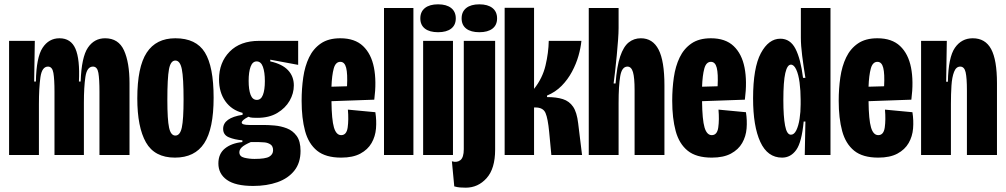

<svg xmlns="http://www.w3.org/2000/svg" viewBox="-20 -717 4651 888"><path d="M22 0V-299V-528H141L138 -340H146Q148 -452 177 -496Q206 -540 255 -540Q308 -540 329 -491.5Q350 -443 345 -340H353Q357 -453 386.5 -496.5Q416 -540 466 -540Q528 -540 553.5 -484Q579 -428 579 -332V0H440V-293Q440 -351 435 -380Q430 -409 410 -409Q382 -409 375 -361.5Q368 -314 368 -242V0H232V-293Q232 -350 227 -379.5Q222 -409 202 -409Q174 -409 167 -360Q160 -311 160 -235V0Z M789 12Q695 12 655 -58.5Q615 -129 615 -262Q615 -407 658.5 -473.5Q702 -540 791 -540Q887 -540 927.5 -474.5Q968 -409 968 -265Q968 -121 924.5 -54.5Q881 12 789 12ZM791 -90Q813 -90 821 -127.5Q829 -165 829 -257Q829 -357 821 -397Q813 -437 791 -437Q769 -437 761.5 -396.5Q754 -356 754 -255Q754 -163 762 -126.5Q770 -90 791 -90Z M1151 143Q1069 143 1029.5 115Q990 87 990 39Q990 -6 1020.5 -30.5Q1051 -55 1101 -60V-68Q1065 -71 1038.5 -82Q1012 -93 1012 -121Q1012 -172 1102 -186V-195Q1051 -208 1022 -249Q993 -290 993 -350Q993 -428 1042 -478Q1091 -528 1178 -528H1359V-417L1230 -441V-433Q1285 -421 1312 -392.5Q1339 -364 1339 -322Q1339 -285 1319.5 -251Q1300 -217 1262.5 -194.5Q1225 -172 1170 -172Q1162 -172 1149.5 -172.5Q1137 -173 1129 -177Q1098 -161 1098 -150Q1098 -139 1134 -139H1200Q1221 -139 1250 -136.5Q1279 -134 1306.5 -123.5Q1334 -113 1352 -88.5Q1370 -64 1370 -19Q1370 36 1341.5 72Q1313 108 1263.5 125.5Q1214 143 1151 143ZM1168 -255Q1187 -255 1196 -278Q1205 -301 1205 -342Q1205 -383 1196 -408Q1187 -433 1167 -433Q1148 -433 1139 -408.5Q1130 -384 1130 -343Q1130 -302 1139 -278.5Q1148 -255 1168 -255ZM1157 18Q1208 18 1225.5 7.5Q1243 -3 1243 -22Q1243 -41 1231 -49Q1219 -57 1203 -58.5Q1187 -60 1175 -60H1140Q1110 -47 1098.5 -36Q1087 -25 1087 -13Q1087 7 1110 12.5Q1133 18 1157 18Z M1558 12Q1486 12 1446.5 -20Q1407 -52 1391 -111Q1375 -170 1375 -251Q1375 -307 1382.5 -359Q1390 -411 1409.5 -451.5Q1429 -492 1464 -516Q1499 -540 1554 -540Q1621 -540 1659 -504Q1697 -468 1709.5 -404.5Q1722 -341 1711 -256L1513 -249Q1514 -163 1524.5 -127.5Q1535 -92 1558 -92Q1583 -92 1588 -127.5Q1593 -163 1589 -210L1716 -198Q1722 -160 1719 -123Q1716 -86 1698.5 -55.5Q1681 -25 1646.5 -6.5Q1612 12 1558 12ZM1554 -431Q1532 -431 1523.5 -400Q1515 -369 1513 -316L1585 -318Q1588 -376 1581 -403.5Q1574 -431 1554 -431Z M1756 0V-680H1892V0Z M1937 0V-528H2075V0ZM2006 -568Q1967 -568 1945.5 -584.5Q1924 -601 1924 -632Q1924 -663 1945.5 -680Q1967 -697 2006 -697Q2045 -697 2066.5 -680Q2088 -663 2088 -632Q2088 -601 2066.5 -584.5Q2045 -568 2006 -568Z M2134 151Q2120 151 2107.5 150Q2095 149 2081 145L2070 29Q2094 36 2109.5 23.5Q2125 11 2125 -27V-528H2270V-25Q2270 63 2230.5 107Q2191 151 2134 151ZM2197 -568Q2158 -568 2136.5 -584.5Q2115 -601 2115 -632Q2115 -663 2136.5 -680Q2158 -697 2197 -697Q2236 -697 2257.5 -680Q2279 -663 2279 -632Q2279 -601 2257.5 -584.5Q2236 -568 2197 -568Z M2314 0V-681H2450V-306Q2489 -355 2503 -414Q2517 -473 2518 -528H2669Q2666 -496 2655.5 -459Q2645 -422 2625.5 -385.5Q2606 -349 2577.5 -320Q2549 -291 2510 -275V-268Q2554 -268 2583.5 -258.5Q2613 -249 2630.5 -223.5Q2648 -198 2654 -147L2672 0H2530L2520 -106Q2514 -169 2503 -194.5Q2492 -220 2456 -220H2450V0Z M2703 0V-296V-680H2841V-588Q2841 -565 2838.5 -531.5Q2836 -498 2832.5 -460.5Q2829 -423 2825 -388.5Q2821 -354 2818 -331H2827Q2833 -411 2848.5 -456.5Q2864 -502 2888 -521Q2912 -540 2944 -540Q2999 -540 3026 -487.5Q3053 -435 3053 -322V0H2915V-300Q2915 -358 2907.5 -383.5Q2900 -409 2882 -409Q2856 -409 2848.5 -364.5Q2841 -320 2841 -241V0Z M3272 12Q3200 12 3160.5 -20Q3121 -52 3105 -111Q3089 -170 3089 -251Q3089 -307 3096.5 -359Q3104 -411 3123.5 -451.5Q3143 -492 3178 -516Q3213 -540 3268 -540Q3335 -540 3373 -504Q3411 -468 3423.5 -404.5Q3436 -341 3425 -256L3227 -249Q3228 -163 3238.5 -127.5Q3249 -92 3272 -92Q3297 -92 3302 -127.5Q3307 -163 3303 -210L3430 -198Q3436 -160 3433 -123Q3430 -86 3412.5 -55.5Q3395 -25 3360.5 -6.5Q3326 12 3272 12ZM3268 -431Q3246 -431 3237.5 -400Q3229 -369 3227 -316L3299 -318Q3302 -376 3295 -403.5Q3288 -431 3268 -431Z M3597 12Q3530 12 3496.5 -60.5Q3463 -133 3463 -262Q3463 -404 3499 -471Q3535 -538 3589 -538Q3635 -538 3659 -491.5Q3683 -445 3694 -357H3705Q3696 -412 3690 -459.5Q3684 -507 3684 -543V-680H3821V-249V0H3702L3705 -155H3697Q3688 -59 3662.5 -23.5Q3637 12 3597 12ZM3638 -94Q3653 -94 3663 -114.5Q3673 -135 3678 -167Q3683 -199 3683 -234V-255Q3683 -298 3678 -335.5Q3673 -373 3662.5 -395.5Q3652 -418 3638 -418Q3621 -418 3612 -379Q3603 -340 3603 -254Q3603 -178 3611 -136Q3619 -94 3638 -94Z M4042 12Q3970 12 3930.5 -20Q3891 -52 3875 -111Q3859 -170 3859 -251Q3859 -307 3866.5 -359Q3874 -411 3893.5 -451.5Q3913 -492 3948 -516Q3983 -540 4038 -540Q4105 -540 4143 -504Q4181 -468 4193.5 -404.5Q4206 -341 4195 -256L3997 -249Q3998 -163 4008.5 -127.5Q4019 -92 4042 -92Q4067 -92 4072 -127.5Q4077 -163 4073 -210L4200 -198Q4206 -160 4203 -123Q4200 -86 4182.5 -55.5Q4165 -25 4130.5 -6.5Q4096 12 4042 12ZM4038 -431Q4016 -431 4007.5 -400Q3999 -369 3997 -316L4069 -318Q4072 -376 4065 -403.5Q4058 -431 4038 -431Z M4240 0V-313V-528H4359L4356 -339H4364Q4366 -452 4396.5 -496Q4427 -540 4479 -540Q4537 -540 4564 -490Q4591 -440 4591 -332V0H4452V-298Q4452 -357 4446 -383Q4440 -409 4421 -409Q4402 -409 4392.5 -384.5Q4383 -360 4380.5 -321Q4378 -282 4378 -236V0Z"/></svg>

Font: Bricolage Grotesque 96pt Condensed Bricolage Grotesque 48pt Condensed Regular
Style: Bold
Weight: 700
Width: 3
Designer: Mathieu Triay
Foundry: Atelier Triay
Version: Version 1.001; ttfautohint (v1.8.4.7-5d5b);gftools[0.9.33.de